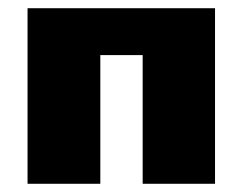

<svg xmlns="http://www.w3.org/2000/svg" viewBox="-20 -447 591 467"><path d="M327 0V-427H503V0ZM47 0V-427H224V0ZM135 -313V-427H410V-313Z"/></svg>

Font: Ysabeau Infant Black
Style: Regular
Weight: 900
Designer: Christian Thalmann (Catharsis Fonts)
Version: Version 2.001;gftools[0.9.30]; featfreeze: ss01,ss02,lnum